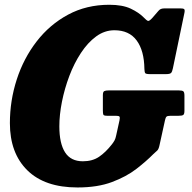

<svg xmlns="http://www.w3.org/2000/svg" viewBox="-20 -788 823 825"><path d="M447 -399.5H748.5Q762.5 -399.5 767.5 -395.8Q772.5 -392 772.5 -377V-312Q772.5 -297.5 767.2 -294Q762 -290.5 747 -290.5H713Q699.5 -290.5 695.5 -286.8Q691.5 -283 689 -271.5L665.5 -164.5Q662 -147.5 656 -141.5Q650 -135.5 639 -126Q609 -95.5 566 -62.2Q523 -29 461.2 -5.8Q399.5 17.5 313 17.5Q172.5 17.5 97.5 -56.2Q22.5 -130 22.5 -259Q22.5 -355.5 52 -446.5Q81.5 -537.5 137.5 -610Q193.5 -682.5 272.5 -725Q351.5 -767.5 449.5 -767.5Q506.5 -767.5 541.8 -750.8Q577 -734 597 -713.5Q610 -700 615.8 -698.2Q621.5 -696.5 635 -711.5L660.5 -741Q665.5 -747 671.5 -749.5Q677.5 -752 688.5 -752H754Q767.5 -752 771.2 -748.8Q775 -745.5 772.5 -733L723 -495Q720 -479.5 715 -474.5Q710 -469.5 693 -469.5H625Q607 -469.5 604 -473.8Q601 -478 600.5 -491.5Q599.5 -570.5 567.2 -614.2Q535 -658 471.5 -658Q429.5 -658 393.2 -631.5Q357 -605 327.8 -560.5Q298.5 -516 278 -461.8Q257.5 -407.5 246.2 -351Q235 -294.5 235 -245Q235 -172 259.5 -133.5Q284 -95 336 -95Q377 -95 405.5 -114.2Q434 -133.5 461 -168Q468 -177 472.2 -184.8Q476.5 -192.5 479.5 -207.5L493.5 -271Q496 -283 493.5 -286.8Q491 -290.5 478 -290.5H441Q426.5 -290.5 424.2 -295Q422 -299.5 422 -313.5V-379Q422 -393.5 428 -396.5Q434 -399.5 447 -399.5Z"/></svg>

Font: Besley* Narrow Heavy
Style: Italic
Weight: 800
Width: 4
Italic angle: -13°
Designer: Owen Earl
Foundry: indestructible type*
Version: Version 3.000; ttfautohint (v1.8.3)